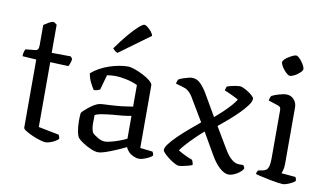

<svg xmlns="http://www.w3.org/2000/svg" viewBox="-76 -911 1839 1079"><g transform="rotate(10 844.0 -371.5)"><path d="M235 0Q224 0 202 -6.5Q180 -13 157.5 -23Q135 -33 119 -43Q103 -53 103 -60V-449L24 -454Q24 -471 27.5 -481.5Q31 -492 34 -495L86 -500Q99 -501 103.5 -508.5Q108 -516 108 -534V-647Q119 -655 134.5 -664Q150 -673 164 -674L182 -662V-501L291 -500L301 -488Q300 -474 295.5 -462Q291 -450 287 -444L183 -448V-78L300 -55Q302 -52 304.5 -46.5Q307 -41 307 -32Q300 -24 286.5 -16.5Q273 -9 258.5 -4.5Q244 0 235 0Z M535 4Q518 4 492.5 -7Q467 -18 445.5 -32.5Q424 -47 417 -56Q409 -66 404 -93Q399 -120 399 -152Q399 -164 399.5 -174.5Q400 -185 401 -195Q402 -200 412.5 -210Q423 -220 438 -232Q453 -244 468.5 -253Q484 -262 495 -264Q504 -266 521.5 -267Q539 -268 561 -269Q575 -270 591 -271Q607 -272 623.5 -274Q640 -276 655.5 -278.5Q671 -281 685 -283V-406Q655 -420 619.5 -427.5Q584 -435 555 -435Q543 -435 531.5 -434Q520 -433 510 -431L486 -345Q482 -344 474 -340.5Q466 -337 451 -336Q442 -349 430 -372.5Q418 -396 413 -425Q433 -443 458.5 -457Q484 -471 512 -480.5Q540 -490 567.5 -495Q595 -500 618 -500Q633 -500 657.5 -491.5Q682 -483 707 -470Q732 -457 748.5 -443Q765 -429 765 -418V-61L836 -53Q838 -51 840.5 -45Q843 -39 843 -31Q837 -24 823 -17Q809 -10 794.5 -5Q780 0 769 0Q754 0 737.5 -7Q721 -14 709 -26Q697 -38 691 -53Q665 -40 634.5 -27Q604 -14 577.5 -5Q551 4 535 4ZM563 -62Q575 -62 598.5 -68Q622 -74 646 -83Q670 -92 685 -100V-230Q659 -225 633.5 -222.5Q608 -220 580 -218Q549 -215 520.5 -210.5Q492 -206 480 -198Q479 -176 479.5 -147.5Q480 -119 489 -99Q500 -87 522 -74.5Q544 -62 563 -62ZM546 -565Q537 -568 529.5 -574.5Q522 -581 518 -586Q552 -634 582.5 -670Q613 -706 636 -726.5Q659 -747 668 -747Q675 -747 686 -738.5Q697 -730 707.5 -718Q718 -706 721 -693Z M995 0Q986 0 969.5 -9Q953 -18 936.5 -30.5Q920 -43 908.5 -55Q897 -67 897 -73Q897 -87 914 -109.5Q931 -132 958.5 -158.5Q986 -185 1017.5 -212Q1049 -239 1077 -262L1006 -381Q998 -396 989.5 -407Q981 -418 969.5 -427Q958 -436 939 -441L900 -452Q901 -460 904 -467.5Q907 -475 910 -478Q919 -483 933.5 -488Q948 -493 962 -496.5Q976 -500 983 -500Q1012 -500 1033 -478.5Q1054 -457 1071 -428L1143 -304Q1169 -326 1192 -348Q1215 -370 1232 -389.5Q1249 -409 1258 -424Q1248 -430 1232 -437.5Q1216 -445 1201 -452Q1186 -459 1177 -462Q1178 -470 1180 -476Q1182 -482 1185 -486Q1193 -489 1207 -492.5Q1221 -496 1235 -498Q1249 -500 1257 -500Q1265 -500 1279 -493.5Q1293 -487 1307.5 -477.5Q1322 -468 1331.5 -458.5Q1341 -449 1341 -443Q1341 -427 1324 -404Q1307 -381 1281 -355Q1255 -329 1226 -304Q1197 -279 1171 -258L1243 -137Q1265 -100 1286 -83.5Q1307 -67 1326 -67H1351Q1354 -65 1357 -59.5Q1360 -54 1360 -47Q1354 -36 1340 -25Q1326 -14 1309.5 -7Q1293 0 1279 0Q1256 0 1228 -24.5Q1200 -49 1173 -97L1105 -215Q1080 -193 1054.5 -168Q1029 -143 1009.5 -121Q990 -99 981 -86Q991 -79 1005.5 -71.5Q1020 -64 1035.5 -57Q1051 -50 1063 -46Q1065 -42 1068 -34.5Q1071 -27 1071 -18Q1063 -14 1048.5 -10Q1034 -6 1019 -3Q1004 0 995 0Z M1588 0Q1580 0 1559 -3Q1538 -6 1513 -11Q1488 -16 1465.5 -21Q1443 -26 1431 -30Q1431 -37 1434 -43Q1437 -49 1440 -52L1467 -57Q1478 -59 1486 -66Q1494 -73 1498 -89Q1502 -105 1502 -132V-407Q1502 -416 1498.5 -422Q1495 -428 1485 -431L1430 -449Q1431 -459 1434 -466.5Q1437 -474 1440 -477Q1455 -485 1481 -492.5Q1507 -500 1521 -500Q1548 -500 1565 -481.5Q1582 -463 1582 -436V-115Q1582 -94 1578 -79.5Q1574 -65 1571 -59L1652 -52Q1654 -48 1656 -43Q1658 -38 1658 -31Q1653 -24 1639.5 -17Q1626 -10 1612 -5Q1598 0 1588 0ZM1522 -606Q1516 -606 1506 -614Q1496 -622 1487 -633Q1478 -644 1472 -655.5Q1466 -667 1466 -674Q1466 -681 1474 -689.5Q1482 -698 1494.5 -706Q1507 -714 1519 -719.5Q1531 -725 1538 -725Q1545 -725 1554 -717Q1563 -709 1571.5 -697.5Q1580 -686 1585.5 -675Q1591 -664 1591 -656Q1591 -650 1583.5 -641.5Q1576 -633 1564.5 -624.5Q1553 -616 1541 -611Q1529 -606 1522 -606Z"/></g></svg>

Font: Texturina 12pt Light
Style: Regular
Weight: 300
Designer: Guillermo Torres Carreño
Foundry: Omnibus-Type
Version: Version 1.002